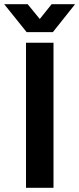

<svg xmlns="http://www.w3.org/2000/svg" viewBox="-47 -888 375 908"><path d="M76 0V-686H206V0ZM-27 -868H84L169 -764L113 -763L197 -868H308L203 -736H79Z"/></svg>

Font: Archivo SemiBold
Style: Regular
Weight: 600
Designer: Hector Gatti
Foundry: Omnibus-Type
Version: Version 2.001